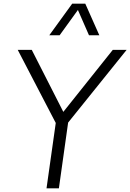

<svg xmlns="http://www.w3.org/2000/svg" viewBox="-20 -1020 706 1040"><path d="M303 -829H247L371 -1000H442L518 -829H462L402 -966ZM349 -356 299 0H232L282 -354L76 -750H152L323 -414L591 -750H666Z"/></svg>

Font: Oakes Grotesk Light
Style: Italic
Weight: 300
Italic angle: -8°
Designer: Samuel Oakes
Foundry: Samuel Oakes
Version: Version 1.000;PS 001.000;hotconv 1.0.88;makeotf.lib2.5.64775